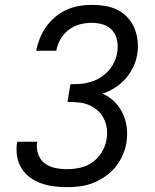

<svg xmlns="http://www.w3.org/2000/svg" viewBox="-20 -763 640 791"><path d="M257 8Q229 8 201.5 4.5Q174 1 149 -8Q124 -17 103 -32.5Q82 -48 68.5 -70Q55 -92 50.5 -119Q46 -146 50 -174Q51 -175 51 -176Q51 -177 51 -179H134Q134 -178 134 -177Q134 -176 133 -176Q129 -150 137.5 -127Q146 -104 164.5 -90Q183 -76 207.5 -71Q232 -66 257 -66Q283 -66 310.5 -72Q338 -78 361.5 -95Q385 -112 400 -137Q415 -162 419 -189Q423 -212 420 -234Q417 -256 407.5 -275Q398 -294 382 -308Q366 -322 346 -330.5Q326 -339 303.5 -341Q281 -343 258 -343L270 -416Q291 -416 311.5 -417.5Q332 -419 352.5 -425Q373 -431 392 -442.5Q411 -454 426 -470.5Q441 -487 450.5 -507Q460 -527 463 -547Q467 -572 462.5 -596Q458 -620 443 -637.5Q428 -655 405 -662Q382 -669 358 -669Q333 -669 308.5 -662.5Q284 -656 263 -640Q242 -624 229 -601Q216 -578 212 -554H129Q134 -579 144 -604.5Q154 -630 170 -652.5Q186 -675 207.5 -693Q229 -711 254 -722.5Q279 -734 305.5 -738.5Q332 -743 358 -743Q386 -743 413.5 -738.5Q441 -734 464.5 -722Q488 -710 506 -690.5Q524 -671 534 -646.5Q544 -622 547 -594Q550 -566 545 -538Q541 -512 528.5 -486Q516 -460 497 -438.5Q478 -417 453.5 -401.5Q429 -386 402 -377Q430 -365 451 -344.5Q472 -324 485 -297Q498 -270 502 -239Q506 -208 501 -177Q497 -150 485.5 -124Q474 -98 456 -75.5Q438 -53 414 -36.5Q390 -20 364 -9.5Q338 1 310.5 4.5Q283 8 257 8Z"/></svg>

Font: Iosevka SS04 Extended
Style: Italic
Weight: 400
Width: 7
Italic angle: -9°
Monospace: yes
Designer: Belleve Invis
Foundry: Belleve Invis
Version: Version 19.0.0; ttfautohint (v1.8.4)